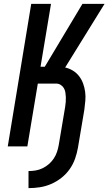

<svg xmlns="http://www.w3.org/2000/svg" viewBox="-20 -755 559 990"><path d="M127 215V127Q145 127 163.5 124Q182 121 199.5 112.5Q217 104 232 91Q247 78 257.5 62Q268 46 274 28Q280 10 283 -8L316 -204Q318 -217 319 -229.5Q320 -242 319.5 -254.5Q319 -267 317 -279Q315 -291 309 -301Q303 -311 292.5 -317.5Q282 -324 270 -324H175L121 0H20L141 -735H243L189 -411H211L405 -735H519L316 -407Q338 -402 356.5 -390.5Q375 -379 388 -362Q401 -345 408.5 -324.5Q416 -304 419 -281.5Q422 -259 420 -236Q418 -213 415 -190L382 6Q377 35 367 63.5Q357 92 339 117.5Q321 143 296 162.5Q271 182 243 194Q215 206 185.5 210.5Q156 215 127 215Z"/></svg>

Font: Iosevka SS04 Semibold Oblique
Style: Regular
Weight: 600
Italic angle: -9°
Monospace: yes
Designer: Belleve Invis
Foundry: Belleve Invis
Version: Version 19.0.0; ttfautohint (v1.8.4)